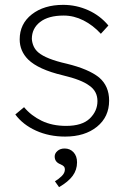

<svg xmlns="http://www.w3.org/2000/svg" viewBox="-20 -552 519 790"><path d="M248 10Q182 10 128 -14.5Q74 -39 43 -81L79 -111Q108 -76 151.5 -55Q195 -34 252 -34Q318 -34 349.5 -64.5Q381 -95 381 -136Q381 -177 347 -200Q315 -224 239 -242Q138 -266 96 -307Q61 -342 61 -390Q61 -454 111 -493Q161 -532 240 -532Q294 -532 343 -510Q392 -488 426 -447L395 -413Q363 -448 323.5 -468Q284 -488 242 -488Q179 -488 145 -461.5Q111 -435 111 -392Q112 -376 118.5 -361.5Q125 -347 138 -336Q170 -309 254 -290Q345 -268 388 -233Q429 -198 429 -138Q429 -71 379 -30.5Q329 10 248 10ZM223 218 206 194Q220 186 233.5 173Q247 160 247 145Q247 138 243.5 133.5Q240 129 229 124Q205 115 205 92Q205 79 216.5 69Q228 59 246 59Q268 59 282.5 74.5Q297 90 297 116Q297 147 279 171.5Q261 196 223 218Z"/></svg>

Font: Readex Pro ExtraLight
Style: Regular
Weight: 200
Designer: Bonnie Shaver-Troup, Thomas Jockin
Foundry: Lexend
Version: Version 1.203; ttfautohint (v1.8.3)